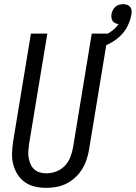

<svg xmlns="http://www.w3.org/2000/svg" viewBox="-20 -897 654 925"><path d="M204 8Q175 8 148.5 2Q122 -4 100.5 -19Q79 -34 65 -56Q51 -78 44 -104Q37 -130 38 -158Q39 -186 43 -214L129 -735H208L120 -203Q118 -186 116.5 -169.5Q115 -153 118 -137Q121 -121 127 -106.5Q133 -92 144.5 -81.5Q156 -71 171.5 -66.5Q187 -62 204 -62Q227 -62 251 -71Q275 -80 292.5 -98.5Q310 -117 319 -140.5Q328 -164 332 -187L422 -735H501L409 -176Q405 -152 397 -128Q389 -104 375.5 -82Q362 -60 342.5 -42Q323 -24 300 -12.5Q277 -1 252.5 3.5Q228 8 204 8ZM451 -665 437 -711Q453 -715 469 -721Q485 -727 500 -735.5Q515 -744 528.5 -755.5Q542 -767 551 -781Q543 -782 535 -785.5Q527 -789 522.5 -796Q518 -803 517 -811.5Q516 -820 517 -829Q519 -839 523.5 -848Q528 -857 535.5 -864Q543 -871 553 -874Q563 -877 573 -877Q583 -877 592 -874Q601 -871 607 -863.5Q613 -856 614 -846.5Q615 -837 613 -827Q608 -798 594 -770.5Q580 -743 557.5 -722Q535 -701 507.5 -687Q480 -673 451 -665Z"/></svg>

Font: Iosevka Fixed
Style: Italic
Weight: 400
Italic angle: -9°
Monospace: yes
Designer: Belleve Invis
Foundry: Belleve Invis
Version: Version 33.2.4